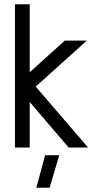

<svg xmlns="http://www.w3.org/2000/svg" viewBox="-20 -690 472 898"><path d="M301 0 119 -213V0H50V-670H119V-352L283 -500H386L147 -285L392 0ZM212 188H150L191 36H257Z"/></svg>

Font: Sulphur Point
Style: Regular
Weight: 400
Designer: Noponies / Dale Sattler
Foundry: Noponies
Version: Version 1.000; ttfautohint (v1.8)